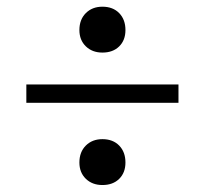

<svg xmlns="http://www.w3.org/2000/svg" viewBox="-20 -587 600 562"><path d="M212.4 -111.3Q212.4 -142.1 231.2 -160.9Q250 -179.7 279.8 -179.7Q310.5 -179.7 328.9 -160.9Q347.2 -142.1 347.2 -111.3Q347.2 -81.5 328.9 -63.5Q310.5 -45.4 279.8 -45.4Q250 -45.4 231.2 -63.7Q212.4 -82 212.4 -111.3ZM212.4 -499Q212.4 -529.8 231.2 -548.6Q250 -567.4 279.8 -567.4Q310.5 -567.4 328.9 -548.6Q347.2 -529.8 347.2 -499Q347.2 -469.2 328.9 -451.2Q310.5 -433.1 279.8 -433.1Q250 -433.1 231.2 -451.4Q212.4 -469.7 212.4 -499ZM57.1 -339.8H502.4V-286.1H57.1Z"/></svg>

Font: VidalokaRegular
Style: Regular
Weight: 400
Designer: Cyreal (www.cyreal.org)
Foundry: Cyreal (www.cyreal.org)
Version: Version 1.000